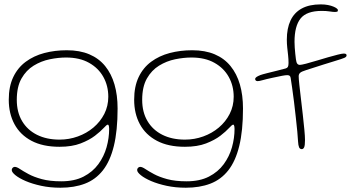

<svg xmlns="http://www.w3.org/2000/svg" viewBox="-20 -664 1650 898"><path d="M262.5 214Q214 214 172.5 205Q131 196 100.2 182.8Q69.5 169.5 52.2 155.5Q35 141.5 35 131.5Q35 127 37 123.8Q39 120.5 42.2 118.5Q45.5 116.5 49.5 116.5Q58.5 116.5 73.8 126.8Q89 137 113.5 150.2Q138 163.5 175.5 173.8Q213 184 266.5 184Q328 184 370.8 162Q413.5 140 440 103.8Q466.5 67.5 478.5 24.5Q490.5 -18.5 490.5 -61Q490.5 -67.5 489.8 -71.8Q489 -76 487.8 -78.5Q486.5 -81 484 -81Q479 -81 464.8 -65.2Q450.5 -49.5 424.2 -29.2Q398 -9 357.2 6.8Q316.5 22.5 258.5 22.5Q180 22.5 127.2 -5.5Q74.5 -33.5 47.8 -83Q21 -132.5 21 -197.5Q21 -259.5 42 -303.5Q63 -347.5 100.5 -375.2Q138 -403 187.2 -416Q236.5 -429 292.5 -429Q353 -429 397.8 -410Q442.5 -391 471.8 -355Q501 -319 515.5 -269Q530 -219 530 -156.5Q530 -52.5 512.5 18.8Q495 90 461 133Q427 176 377.2 195Q327.5 214 262.5 214ZM258.5 -11Q303 -11 344 -25.8Q385 -40.5 417 -67.5Q449 -94.5 467.8 -131.2Q486.5 -168 486.5 -211.5Q486.5 -262.5 463.5 -304Q440.5 -345.5 396.5 -370.2Q352.5 -395 289 -395Q253 -395 212.8 -386.8Q172.5 -378.5 137.5 -357Q102.5 -335.5 80.5 -296.8Q58.5 -258 58.5 -197Q58.5 -139.5 83.2 -97.8Q108 -56 153 -33.5Q198 -11 258.5 -11Z M849 214Q800.5 214 759 205Q717.5 196 686.8 182.8Q656 169.5 638.8 155.5Q621.5 141.5 621.5 131.5Q621.5 127 623.5 123.8Q625.5 120.5 628.8 118.5Q632 116.5 636 116.5Q645 116.5 660.2 126.8Q675.5 137 700 150.2Q724.5 163.5 762 173.8Q799.5 184 853 184Q914.5 184 957.2 162Q1000 140 1026.5 103.8Q1053 67.5 1065 24.5Q1077 -18.5 1077 -61Q1077 -67.5 1076.2 -71.8Q1075.5 -76 1074.2 -78.5Q1073 -81 1070.5 -81Q1065.5 -81 1051.2 -65.2Q1037 -49.5 1010.8 -29.2Q984.5 -9 943.8 6.8Q903 22.5 845 22.5Q766.5 22.5 713.8 -5.5Q661 -33.5 634.2 -83Q607.5 -132.5 607.5 -197.5Q607.5 -259.5 628.5 -303.5Q649.5 -347.5 687 -375.2Q724.5 -403 773.8 -416Q823 -429 879 -429Q939.5 -429 984.2 -410Q1029 -391 1058.2 -355Q1087.5 -319 1102 -269Q1116.5 -219 1116.5 -156.5Q1116.5 -52.5 1099 18.8Q1081.5 90 1047.5 133Q1013.5 176 963.8 195Q914 214 849 214ZM845 -11Q889.5 -11 930.5 -25.8Q971.5 -40.5 1003.5 -67.5Q1035.5 -94.5 1054.2 -131.2Q1073 -168 1073 -211.5Q1073 -262.5 1050 -304Q1027 -345.5 983 -370.2Q939 -395 875.5 -395Q839.5 -395 799.2 -386.8Q759 -378.5 724 -357Q689 -335.5 667 -296.8Q645 -258 645 -197Q645 -139.5 669.8 -97.8Q694.5 -56 739.5 -33.5Q784.5 -11 845 -11Z M1391.5 33.5Q1382.5 33.5 1378.8 24.8Q1375 16 1374 -2.5Q1373.5 -18.5 1370.5 -48.5Q1367.5 -78.5 1363.5 -115.2Q1359.5 -152 1355 -188.5Q1350.5 -225 1346.2 -254.5Q1342 -284 1339.5 -299Q1338.5 -306 1335 -309.2Q1331.5 -312.5 1323.5 -312.5Q1315.5 -312.5 1299.2 -309.5Q1283 -306.5 1253.5 -300Q1223.5 -293.5 1208 -289Q1192.5 -284.5 1184.5 -284.5Q1182 -284.5 1179.5 -285.5Q1177 -286.5 1175.2 -288.8Q1173.5 -291 1173.5 -294.5Q1173.5 -299.5 1179.5 -303.8Q1185.5 -308 1198 -313Q1206 -316 1229.8 -322Q1253.5 -328 1278.8 -334.2Q1304 -340.5 1316.5 -344Q1323.5 -346 1326.5 -351.5Q1329.5 -357 1329.5 -369.5Q1329.5 -387 1327.5 -405Q1325.5 -423 1323.5 -441.2Q1321.5 -459.5 1321.5 -478Q1321.5 -531.5 1338.8 -568.2Q1356 -605 1391.2 -624.2Q1426.5 -643.5 1480 -643.5Q1499 -643.5 1514 -640.5Q1529 -637.5 1539.2 -633.2Q1549.5 -629 1555 -624.5Q1560.5 -620 1560.5 -617Q1560.5 -610.5 1556.5 -609.2Q1552.5 -608 1547 -608Q1537.5 -608 1521.8 -610.5Q1506 -613 1485 -613Q1414 -613 1385.8 -577.5Q1357.5 -542 1357.5 -468.5Q1357.5 -456 1358.5 -441.5Q1359.5 -427 1361 -413Q1362.5 -399 1364 -387Q1366 -371.5 1370.5 -366Q1375 -360.5 1382.5 -360.5Q1389 -360.5 1411.5 -366.2Q1434 -372 1465 -381.5Q1489 -389 1514.5 -396.2Q1540 -403.5 1560 -408.5Q1580 -413.5 1588 -413.5Q1594.5 -413.5 1597.8 -411.5Q1601 -409.5 1601 -405Q1601 -398 1590.8 -393.5Q1580.5 -389 1547.5 -379Q1526 -372.5 1493.2 -362.2Q1460.5 -352 1411.5 -336Q1390.5 -329.5 1383.8 -323.5Q1377 -317.5 1377 -307.5Q1377 -296 1380 -267.8Q1383 -239.5 1387.5 -202.5Q1392 -165.5 1396.2 -127.5Q1400.5 -89.5 1403.5 -57.8Q1406.5 -26 1406.5 -9Q1406.5 16.5 1402.5 25Q1398.5 33.5 1391.5 33.5Z"/></svg>

Font: Gluten Thin
Style: Regular
Weight: 100
Designer: Tyler Finck
Foundry: Etcetera Type Company
Version: Version 1.300